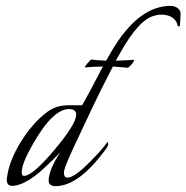

<svg xmlns="http://www.w3.org/2000/svg" viewBox="-20 -632 636 655"><path d="M365 -405Q316 -310 294 -262.5Q272 -215 249 -167Q198 -61 198 -43.5Q198 -26 210 -26Q232 -26 278.5 -71.5Q325 -117 347 -148Q349 -146 349 -139.5Q349 -133 335 -115Q246 3 170 3Q146 3 146 -16Q146 -51 185 -112Q150 -75 112 -42Q58 2 21 2Q3 2 3 -20Q3 -25 4 -27Q11 -83 50.5 -147Q90 -211 137 -247Q169 -273 214 -273Q237 -273 260 -273Q277 -301 331 -405Q302 -405 271 -402Q266 -401 277.5 -415Q289 -429 293 -429Q300 -427 342 -425L361 -458Q452 -612 562 -612Q576 -612 586.5 -604Q597 -596 596 -582L594 -546Q594 -542 589 -542Q588 -542 586 -544Q582 -568 556 -578Q544 -582 530 -582Q516 -582 499 -576Q451 -559 392 -455L375 -425Q392 -425 437 -428Q439 -428 435 -421Q431 -414 424.5 -407.5Q418 -401 415.5 -401Q413 -401 365 -405ZM240 -241Q240 -260 214.5 -260Q189 -260 158 -231Q127 -202 90.5 -137.5Q54 -73 54 -44Q54 -32 62 -32Q91 -32 165.5 -120.5Q240 -209 240 -241Z"/></svg>

Font: Italianno
Style: Regular
Weight: 400
Designer: Robert E. Leuschke
Foundry: Robert E. Leuschke
Version: Version 1.003